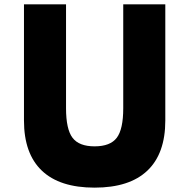

<svg xmlns="http://www.w3.org/2000/svg" viewBox="-20 -845 868 881"><path d="M414 16Q574 16 656.2 -62Q738.5 -140 738.5 -292V-825H545.5V-348.5Q545.5 -252 515.8 -212.8Q486 -173.5 414 -173.5Q342.5 -173.5 312.8 -212.8Q283 -252 283 -348.5V-825H90V-292Q90 -140 172 -62Q254 16 414 16Z"/></svg>

Font: Spartan ExtraBold
Style: Regular
Weight: 800
Designer: Matt Bailey, Mirko Velimirovic
Foundry: Matt Bailey
Version: Version 1.003; ttfautohint (v1.8.3)